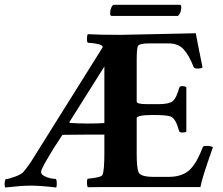

<svg xmlns="http://www.w3.org/2000/svg" viewBox="-42 -789 942 812"><path d="M423.8 -732.4Q423.8 -743.2 426.8 -752Q429.7 -760.7 433.1 -764.6Q436.5 -768.6 438.5 -768.6H718.8Q724.6 -768.6 724.6 -758.8Q724.6 -747.1 721.2 -737.8Q717.8 -728.5 713.9 -725.6L710.9 -721.7H429.7Q429.7 -721.7 425.8 -723.6Q423.8 -726.6 423.8 -732.4ZM399.4 -268.6V-507.8L252 -273.4Q251 -269.5 252.9 -269.5Q282.2 -266.6 327.1 -266.6Q373 -266.6 399.4 -268.6ZM468.8 -641.6Q492.2 -641.6 630.4 -645Q768.6 -648.4 786.1 -648.4Q787.1 -638.7 814.5 -503.9Q809.6 -499 792 -499Q779.3 -499 776.4 -506.8Q757.8 -554.7 734.9 -580.1Q711.9 -605.5 670.9 -605.5H589.8Q545.9 -605.5 541 -593.8Q536.1 -582 536.1 -534.2V-359.4Q536.1 -348.6 578.1 -348.6H629.9Q672.9 -348.6 688.5 -361.3Q704.1 -374 715.8 -417Q717.8 -424.8 727.5 -424.8Q741.2 -424.8 746.1 -419.9V-232.4Q742.2 -228.5 728.5 -228.5Q716.8 -228.5 714.8 -236.3Q702.1 -286.1 680.7 -295.9Q664.1 -302.7 606.4 -302.7Q536.1 -302.7 536.1 -289.1V-137.7Q536.1 -80.1 543.9 -60.5Q552.7 -41 607.4 -41H671.9Q730.5 -41 762.7 -73.2Q791 -101.6 815.4 -166Q816.4 -171.9 829.1 -171.9Q852.5 -171.9 858.4 -166Q810.5 -31.2 805.7 2H473.6Q441.4 2 408.7 2Q376 2 354.5 2.4Q333 2.9 329.1 2.9Q326.2 -2 325.7 -15.1Q325.2 -28.3 329.1 -33.2Q386.7 -38.1 391.6 -49.8Q399.4 -69.3 399.4 -141.6V-219.7H322.3Q260.7 -219.7 226.6 -218.8Q220.7 -218.8 218.8 -213.9Q180.7 -156.2 165 -128.9Q133.8 -76.2 131.8 -64.5Q129.9 -52.7 144.5 -44.9Q159.2 -37.1 173.3 -34.7Q187.5 -32.2 194.3 -32.2Q198.2 -27.3 198.2 -13.2Q198.2 1 195.3 3.9Q128.9 -3.9 86.9 -3.9Q50.8 -3.9 -19.5 3.9Q-22.5 0 -22.5 -11.2Q-22.5 -22.5 -18.6 -31.2Q-7.8 -31.2 20.5 -41.5Q48.8 -51.8 57.6 -62.5Q82 -91.8 105.5 -130.9L392.6 -589.8Q392.6 -591.8 391.6 -592.8Q385.7 -604.5 329.1 -608.4Q325.2 -613.3 325.7 -626.5Q326.2 -639.6 329.1 -644.5Q373 -641.6 468.8 -641.6Z"/></svg>

Font: Crimson
Style: Bold
Weight: 700
Version: Version 0.8 ; ttfautohint (v1.00) -l 8 -r 50 -G 200 -x 14 -D